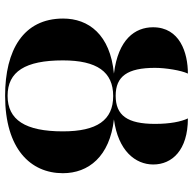

<svg xmlns="http://www.w3.org/2000/svg" viewBox="-22 -742 774 771"><g transform="rotate(90 365.5 -357.0)"><path d="M365 10C578 10 676 -92 676 -222C676 -325 609 -410 460 -427C586 -444 641 -513 641 -585C641 -660 584 -724 456 -724C469 -697 478 -652 478 -592C478 -481 444 -434 365 -434C287 -434 253 -481 253 -592C253 -634 263 -697 276 -724C193 -724 90 -692 90 -584C90 -512 138 -444 276 -427C119 -412 55 -325 55 -223C55 -63 182 10 365 10ZM365 0C268 0 223 -71 223 -222C223 -359 269 -424 366 -424C463 -424 508 -359 508 -222C508 -71 462 0 365 0Z"/></g></svg>

Font: Noto Serif Display
Style: Bold
Weight: 700
Designer: Monotype Design Team
Foundry: Monotype Imaging Inc.
Version: Version 2.009